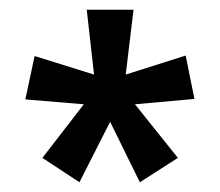

<svg xmlns="http://www.w3.org/2000/svg" viewBox="-20 -781 451 394"><path d="M254 -761 238 -628 361 -667 379 -578 257 -567 345 -457 267 -407 206 -531 143 -407 67 -457 152 -567 32 -577 51 -666 173 -628 158 -761Z"/></svg>

Font: Noto Sans Thai Looped ExtraCondensed Medium
Style: Regular
Weight: 500
Width: 2
Designer: Sasikarn Vongin, Ben Mitchell
Foundry: The Fontpad Ltd
Version: Version 1.001; ttfautohint (v1.8.4.7-5d5b)